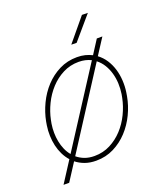

<svg xmlns="http://www.w3.org/2000/svg" viewBox="-146 -840 880 1012"><g transform="rotate(-20 293.5 -333.5)"><path d="M63 -274.4Q72.3 -323.7 95 -371.1Q117.7 -418.5 152.1 -455.6Q186.5 -492.7 231.7 -515.4Q276.9 -538.1 331.1 -538.1Q355.5 -538.1 376.2 -533Q397 -527.8 415 -518.6L463.9 -594.7H495.1L437 -504.9Q461.4 -486.8 478.3 -460.9Q495.1 -435.1 504.4 -404.5Q513.7 -374 515.6 -340.6Q517.6 -307.1 512.7 -274.4L509.3 -253.9Q500.5 -204.6 477.8 -157.2Q455.1 -109.9 420.7 -72.8Q386.2 -35.6 341.1 -12.9Q295.9 9.8 241.7 9.8Q206.5 9.8 179 -0.2Q151.4 -10.3 129.9 -27.3L66.9 70.3H35.2L110.4 -46.4Q92.8 -65.9 81.1 -90.1Q69.3 -114.3 63.2 -141.1Q57.1 -168 56.2 -196.8Q55.2 -225.6 59.6 -253.9ZM486.3 -274.4Q490.7 -303.2 489.5 -333Q488.3 -362.8 480.5 -390.4Q472.7 -418 458.3 -441.7Q443.8 -465.3 422.4 -481.9L144.5 -50.3Q163.1 -34.7 187 -25.6Q210.9 -16.6 241.7 -16.6Q290 -16.6 330.3 -37.4Q370.6 -58.1 401.6 -91.8Q432.6 -125.5 453.1 -168Q473.6 -210.4 482.4 -253.9ZM85.9 -253.9Q82 -229.5 82.3 -204.3Q82.5 -179.2 87.2 -155.3Q91.8 -131.3 101.3 -109.4Q110.8 -87.4 125.5 -69.8L400.4 -496.1Q385.7 -503.4 368.4 -507.6Q351.1 -511.7 331.1 -511.7Q283.2 -511.7 242.7 -491Q202.1 -470.2 171.1 -436.5Q140.1 -402.8 119.4 -360.4Q98.6 -317.9 89.8 -274.4ZM432.6 -738.3 465.8 -737.8 356 -609.4 326.2 -609.9Z"/></g></svg>

Font: Roboto Mono Thin
Style: Italic
Weight: 250
Designer: Google
Version: Version 2.000985; 2015; ttfautohint (v1.3)